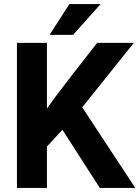

<svg xmlns="http://www.w3.org/2000/svg" viewBox="-20 -921 683 941"><path d="M286 -285 469 0H643L383 -395L636 -711H456C374 -604 289 -500 210 -389V-711H63V0H210V-203ZM320 -901 223 -750H338L473 -901Z"/></svg>

Font: Asimov
Style: Regular
Weight: 500
Designer: Google
Version: Version 2.000980; 2014